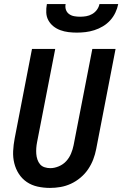

<svg xmlns="http://www.w3.org/2000/svg" viewBox="-20 -910 600 942"><path d="M225 12Q194 12 164.5 5.5Q135 -1 111.5 -17Q88 -33 72.5 -57Q57 -81 50 -109.5Q43 -138 44.5 -169Q46 -200 52 -231L137 -670H251L162 -213Q159 -198 158 -183.5Q157 -169 158 -155Q159 -141 163.5 -127.5Q168 -114 176.5 -104Q185 -94 198.5 -89.5Q212 -85 227 -85Q247 -85 268.5 -94Q290 -103 305 -119.5Q320 -136 328.5 -156.5Q337 -177 341 -197L433 -670H547L452 -179Q447 -153 437.5 -128Q428 -103 412.5 -80Q397 -57 375 -38.5Q353 -20 328 -8.5Q303 3 277 7.5Q251 12 225 12ZM357 -750Q336 -750 315.5 -752.5Q295 -755 276 -762Q257 -769 242 -781Q227 -793 217.5 -810Q208 -827 207 -848Q206 -869 210 -890H302Q299 -875 303.5 -862Q308 -849 319 -841Q330 -833 344 -830.5Q358 -828 373 -828Q388 -828 403 -830.5Q418 -833 432 -841Q446 -849 455.5 -862Q465 -875 468 -890H560Q556 -869 546 -848Q536 -827 520.5 -810Q505 -793 485 -781Q465 -769 443 -762Q421 -755 399.5 -752.5Q378 -750 357 -750Z"/></svg>

Font: Lode Term
Style: Bold Italic
Weight: 700
Italic angle: -11°
Monospace: yes
Designer: Belleve Invis
Foundry: Belleve Invis
Version: Version 29.2.0